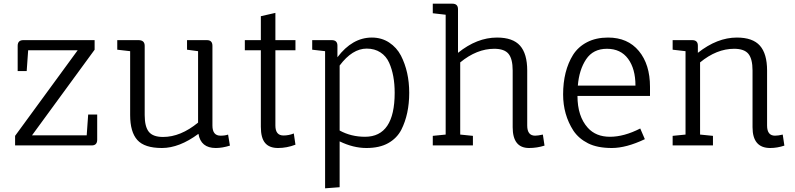

<svg xmlns="http://www.w3.org/2000/svg" viewBox="-20 -790 4321 1043"><path d="M508 -168V-31Q508 0 478 0H62V-52L402 -517H133L125 -404H76V-541Q76 -572 107 -572H494V-520L154 -55H451L459 -168Z M1134 -541V-108Q1134 -53 1178 -53Q1203 -53 1219 -59L1229 1Q1188 14 1152 14Q1071 14 1058 -63Q954 14 859.5 14Q765 14 726 -29.5Q687 -73 687 -165V-512L617 -520V-572H732Q766 -572 766 -541V-165Q766 -102 788.5 -74Q811 -46 866 -46Q961 -46 1056 -124V-512L996 -520V-572H1104Q1134 -572 1134 -541Z M1310 -517V-572H1397V-702L1476 -720V-572H1585V-517H1476V-108Q1476 -54 1520 -54Q1549 -54 1576 -65L1585 -4Q1538 14 1490.5 14Q1443 14 1420 -13.5Q1397 -41 1397 -101V-517Z M1963 -47Q2124 -47 2124 -286Q2124 -382 2094 -449Q2078 -485 2046.5 -505.5Q2015 -526 1972 -526Q1894 -526 1825 -434V-81Q1887 -47 1963 -47ZM1676 -572H1782Q1813 -572 1813 -542V-479Q1894 -586 2000 -586Q2053 -586 2094 -559Q2135 -532 2158 -488Q2203 -400 2203 -286Q2203 -170 2160 -85Q2136 -39 2089 -12.5Q2042 14 1970.5 14Q1899 14 1825 -22V227L1746 233V-512L1676 -520Z M2765 -99V-407Q2765 -470 2742.5 -497.5Q2720 -525 2665 -525Q2570 -525 2480 -451V-59L2549 -52V0H2331V-52L2401 -59V-710L2331 -718V-770H2437Q2468 -770 2468 -740V-503Q2571 -586 2680 -586Q2766 -586 2805 -542Q2844 -498 2844 -407V-108Q2844 -53 2887 -53Q2902 -53 2929 -59L2938 1Q2897 14 2854 14Q2765 14 2765 -99Z M3511 -269H3117Q3117 -158 3173 -96Q3217 -47 3293.5 -47Q3370 -47 3458 -92L3483 -34Q3382 14 3303.5 14Q3225 14 3174.5 -11.5Q3124 -37 3095 -80Q3039 -167 3039 -277Q3039 -405 3093 -492Q3121 -536 3169.5 -561Q3218 -586 3283 -586Q3390 -586 3450.5 -513Q3511 -440 3511 -318ZM3119 -325H3432Q3432 -416 3392 -470.5Q3352 -525 3277 -525Q3202 -525 3164 -468Q3126 -411 3119 -325Z M4068 -99V-407Q4068 -470 4045.5 -497.5Q4023 -525 3968 -525Q3873 -525 3783 -451V-59L3853 -52V0H3634V-52L3704 -59V-512L3634 -520V-572H3740Q3771 -572 3771 -542V-503Q3876 -586 3983 -586Q4069 -586 4108 -542Q4147 -498 4147 -407V-108Q4147 -53 4190 -53Q4208 -53 4232 -59L4241 1Q4202 14 4164 14Q4068 14 4068 -99Z"/></svg>

Font: Fauna One
Style: Regular
Weight: 400
Version: Version 1.001